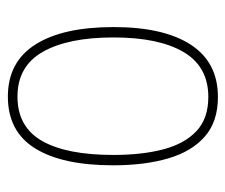

<svg xmlns="http://www.w3.org/2000/svg" viewBox="-64 -514 587 500"><g transform="rotate(90 230.0 -263.5)"><path d="M410 -264Q410 -132 366 -61Q322 10 231 10Q141 10 95.5 -61.5Q50 -133 50 -265Q50 -396 96 -466.5Q142 -537 232 -537Q296 -537 335 -503Q374 -469 392 -407.5Q410 -346 410 -264ZM77 -265Q77 -147 114.5 -81Q152 -15 231 -15Q310 -15 346.5 -79Q383 -143 383 -265Q383 -339 368.5 -394.5Q354 -450 321 -481Q288 -512 232 -512Q153 -512 115 -447.5Q77 -383 77 -265Z"/></g></svg>

Font: Noto Sans Bengali Condensed Thin
Style: Regular
Weight: 100
Width: 3
Designer: Joana Ranito - Universal Thirst; Jelle Bosma - Monotype Design Team
Foundry: Universal Thirst ehf.
Version: Version 3.000; ttfautohint (v1.8.4.7-5d5b)